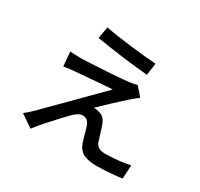

<svg xmlns="http://www.w3.org/2000/svg" viewBox="-172 -1019 1344 1288"><g transform="rotate(30 500.0 -374.5)"><path d="M312 -797.9Q353 -789.6 406.5 -781.7Q460 -773.9 516.6 -767.1Q573.2 -760.3 624.5 -755.4Q675.8 -750.5 712.9 -748L700.2 -654.8Q661.1 -658.2 610.6 -663.6Q560.1 -668.9 504.6 -676Q449.2 -683.1 395.3 -691.2Q341.3 -699.2 295.9 -707ZM738.8 -499Q722.7 -486.8 706.5 -473.9Q690.4 -460.9 680.2 -451.2Q664.1 -437 639.2 -414.3Q614.3 -391.6 587.4 -366.5Q560.5 -341.3 537.6 -319.3Q514.6 -297.4 502.9 -285.2Q509.8 -285.6 521.2 -284.4Q532.7 -283.2 541 -279.8Q567.4 -275.4 583.7 -257.8Q600.1 -240.2 609.9 -210Q617.7 -189 626 -159.4Q634.3 -129.9 642.1 -107.9Q649.4 -81.5 668 -68.8Q686.5 -56.2 721.2 -56.2Q774.4 -56.2 825.7 -62Q877 -67.9 913.1 -76.2L907.2 28.8Q886.2 32.7 850.8 36.1Q815.4 39.6 778.8 41.7Q742.2 43.9 715.8 43.9Q650.9 43.9 612.1 25.6Q573.2 7.3 556.2 -42Q548.3 -64.5 539.1 -98.4Q529.8 -132.3 523.9 -151.9Q515.1 -179.2 500 -191.7Q484.9 -204.1 465.8 -204.1Q448.2 -204.1 430.7 -193.6Q413.1 -183.1 396 -166Q377.9 -147.9 344.5 -112.3Q311 -76.7 272.9 -33.7Q234.9 9.3 204.1 48.8L108.9 -17.1Q120.1 -25.9 135.5 -39.3Q150.9 -52.7 168 -68.8Q181.6 -83 215.3 -116.9Q249 -150.9 294.4 -196.3Q339.8 -241.7 387.9 -290.3Q436 -338.9 479 -382.3Q522 -425.8 550.8 -455.1Q522.9 -453.6 484.1 -450.7Q445.3 -447.8 404.3 -444.3Q363.3 -440.9 327.4 -438Q291.5 -435.1 269 -433.1Q243.7 -431.6 223.1 -428.7Q202.6 -425.8 186 -422.9L176.8 -533.2Q194.3 -531.7 218 -530.8Q241.7 -529.8 267.1 -529.8Q282.7 -530.3 316.9 -532Q351.1 -533.7 394.5 -536.1Q438 -538.6 482.9 -541.5Q527.8 -544.4 566.7 -547.6Q605.5 -550.8 628.9 -554.2Q641.6 -555.7 657 -558.8Q672.4 -562 680.2 -564.9Z"/></g></svg>

Font: Source Han Sans CN Medium
Style: Regular
Weight: 500
Designer: Ryoko NISHIZUKA  (kana, bopomofo & ideographs); Paul D. Hunt (Latin, Greek & Cyrillic); Sandoll Communications , Soo-you
Foundry: Adobe
Version: Version 2.004;hotconv 1.0.118;makeotfexe 2.5.65603